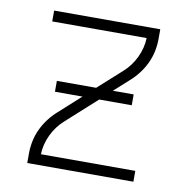

<svg xmlns="http://www.w3.org/2000/svg" viewBox="-65 -583 629 645"><g transform="rotate(10 250.0 -260.0)"><path d="M69 0V-33Q69 -54 73.5 -75.5Q78 -97 87.5 -117Q97 -137 110.5 -154.5Q124 -172 140 -186L213 -252H119V-289H253L333 -361Q359 -384 374.5 -416.5Q390 -449 391 -483H69V-520H431V-488Q431 -466 426.5 -444.5Q422 -423 412.5 -403Q403 -383 389.5 -365.5Q376 -348 360 -334L310 -289H381V-252H270L167 -159Q141 -136 125.5 -103.5Q110 -71 109 -37H431V0Z"/></g></svg>

Font: Iosevka Curly Extralight
Style: Regular
Weight: 200
Monospace: yes
Designer: Belleve Invis
Foundry: Belleve Invis
Version: Version 22.1.2; ttfautohint (v1.8.4)